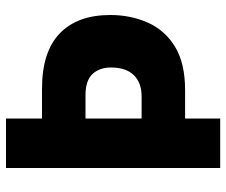

<svg xmlns="http://www.w3.org/2000/svg" viewBox="-77 -677 754 640"><g transform="rotate(-90 300.0 -357.0)"><path d="M60 0V-714H225V-594H324Q447 -594 508.5 -535Q570 -476 570 -366Q570 -299 545 -242Q520 -185 465 -151Q410 -117 319 -117H225V0ZM299 -262Q344 -262 369.5 -288Q395 -314 395 -364Q395 -402 373.5 -425.5Q352 -449 302 -449H225V-262Z"/></g></svg>

Font: Noto Sans Mono Black
Style: Regular
Weight: 900
Designer: Monotype Design Team
Foundry: Monotype Imaging Inc.
Version: Version 2.014